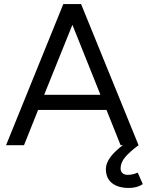

<svg xmlns="http://www.w3.org/2000/svg" viewBox="-20 -720 728 952"><path d="M508 -175H169L99 0H10L294 -700H382L667 0Q626 30 602 57.5Q578 85 578 116Q578 130 587.5 138.5Q597 147 614 147Q637 147 663 136L688 193Q660 212 619 212Q566 212 535.5 188Q505 164 505 118Q505 63 589 0H578ZM478 -250 339 -597 199 -250Z"/></svg>

Font: Oak Sans
Style: Regular
Weight: 400
Designer: Erik Kennedy, Walven
Foundry: Erik Kennedy, Walven
Version: Version 1.000